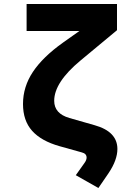

<svg xmlns="http://www.w3.org/2000/svg" viewBox="-20 -750 640 960"><path d="M472 190 359 126 403 64Q413 50 413 38Q413 18 389 12L278 -19Q186 -45 140.5 -96Q95 -147 95 -230Q95 -316 144.5 -390.5Q194 -465 295 -537L377 -595H113V-730H565V-599L382 -447Q251 -338 251 -246Q251 -182 327 -160L453 -124Q567 -92 567 -5Q567 22 556 52.5Q545 83 522 117Z"/></svg>

Font: JetBrains Mono NL ExtraBold
Style: Regular
Weight: 800
Designer: Philipp Nurullin, Konstantin Bulenkov
Foundry: JetBrains
Version: Version 2.304; ttfautohint (v1.8.4.7-5d5b)